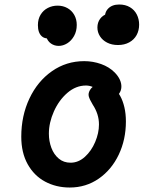

<svg xmlns="http://www.w3.org/2000/svg" viewBox="-20 -829 660 861"><path d="M75.4 -215.8Q75.4 -309.6 111.9 -387.1Q148.4 -464.6 212.9 -509.7Q277.3 -554.8 357.8 -554.8Q396.9 -554.8 433.4 -541.8Q469.8 -528.8 494.5 -503.8Q509.2 -488.9 517.1 -472.2Q524.9 -455.4 524.3 -439.1Q523.8 -422.8 514.3 -409.3Q504.5 -395.4 492.6 -393.7Q480.7 -391.9 468.6 -397.5Q456.5 -403 437.9 -415.2Q436.4 -416.5 434.7 -417.4L428.6 -421.4Q411.2 -432.6 396.1 -439Q381 -445.5 365.6 -445.5Q320.4 -445.5 282.3 -412.7Q244.2 -379.8 221.7 -329.4Q199.2 -278.9 199.2 -229.5Q199.2 -195.8 210.4 -166Q221.6 -136.2 243.5 -117.8Q265.3 -99.4 296.5 -99.4Q331.7 -99.4 360.8 -125.8Q389.9 -152.2 406.8 -192.2Q423.8 -232.3 423.8 -270.9Q423.8 -294.6 416.8 -316.5Q409.8 -338.5 396.2 -359.2Q381.5 -383.6 378.2 -396.5Q374.8 -409.3 382.5 -423.6Q392.3 -441.9 413.5 -448Q434.7 -454.2 456.9 -449.6Q479.2 -445 490.1 -434.7Q506.5 -420.9 518.7 -399.2Q530.8 -377.6 537.7 -348.4Q544.6 -319.2 544.6 -284.2Q544.6 -203.2 512.5 -135.5Q480.3 -67.8 422.8 -27.9Q365.3 11.9 292.7 11.9Q231.8 11.9 182.4 -14.5Q133 -40.9 104.2 -92.5Q75.4 -144.1 75.4 -215.8ZM512.2 -767.8 452.2 -729.6Q445 -767.8 463 -788.3Q481 -808.8 514.6 -808.8Q542.4 -808.8 562.7 -796.7Q582.9 -784.7 593.4 -764.1Q603.9 -743.5 603.9 -718.5Q603.9 -692.3 592.5 -671.5Q581 -650.7 559.3 -638.9Q537.7 -627.1 509.1 -627.1Q481.3 -627.1 460.5 -637.8Q439.7 -648.4 428.2 -666.5Q416.8 -684.5 416.8 -705.6Q416.8 -728.1 428.9 -744.6Q441 -761.2 462.7 -767.6Q484.4 -774.1 512.2 -767.8ZM186.2 -713.1 215.1 -660.9Q184.8 -650.8 167.4 -666.3Q150 -681.9 150 -716.3Q150 -743.3 162.1 -763.2Q174.2 -783 194.3 -793.3Q214.4 -803.7 238.3 -803.7Q262.7 -803.7 282.2 -792.8Q301.7 -782 313 -762.2Q324.2 -742.3 324.2 -717.2Q324.2 -689.1 312.1 -667.6Q300 -646.1 281.3 -634.6Q262.7 -623.2 243.3 -623.2Q223.8 -623.2 208.5 -633.9Q193.2 -644.6 186.8 -665.1Q180.4 -685.6 186.2 -713.1Z"/></svg>

Font: Monaspace Radon Var
Style: Regular
Weight: 400
Designer: Riley Cran and the Lettermatic Team
Version: Version 1.000 (Monaspace Radon Var)